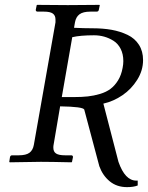

<svg xmlns="http://www.w3.org/2000/svg" viewBox="-20 -666 608 789"><path d="M483.9 -387.2Q486.8 -401.9 486.8 -415Q486.8 -443.8 475.8 -465.3Q464.8 -486.8 446.5 -498.3Q428.2 -509.8 408.2 -515.4Q388.2 -521 366.2 -521Q310.1 -521 276.9 -513.2L233.9 -267.1H284.2Q315.9 -267.1 340.8 -269.8Q365.7 -272.5 391.1 -280Q416.5 -287.6 434.1 -300.8Q451.7 -314 465.1 -335.7Q478.5 -357.4 483.9 -387.2ZM567.9 -418.9Q567.9 -376.5 543.9 -338.1Q520 -299.8 483.2 -274.7Q446.3 -249.5 404.8 -240.2L466.8 -1Q493.7 76.2 540 76.2H545.9V96.2Q528.8 103 502 103Q460 103 430.9 79.1Q401.9 55.2 388.2 17.1L326.2 -215.8Q321.3 -227.5 227.1 -229L200.2 -70.8Q199.2 -66.9 199.2 -59.1Q199.2 -42.5 210.4 -35.2Q221.7 -27.8 247.1 -27.8H272.9Q276.4 -27.8 278.3 -25.6Q280.3 -23.4 279.8 -20L275.9 -1L273.9 1Q188 -1 147.9 -1L20 1L18.1 -1L21 -20Q22.5 -27.8 29.8 -27.8H57.1Q86.9 -27.8 101.1 -38.3Q115.2 -48.8 119.1 -70.8L208 -574.2V-585.9Q208 -602.5 197 -610.4Q186 -618.2 161.1 -618.2H133.8Q130.9 -618.2 128.7 -620.4Q126.5 -622.6 127 -626L130.9 -645L132.8 -646Q219.7 -645 258.8 -645L388.2 -646L390.1 -645L386.2 -626Q384.8 -618.2 377 -618.2H351.1Q321.3 -618.2 306.6 -607.2Q292 -596.2 288.1 -574.2L284.2 -551.8Q324.2 -549.8 359.9 -549.8Q403.3 -549.8 438.7 -543.5Q474.1 -537.1 504.2 -522.7Q534.2 -508.3 551 -481.9Q567.9 -455.6 567.9 -418.9Z"/></svg>

Font: Common Serif
Style: Italic
Weight: 400
Italic angle: -12°
Designer: Philipp H. Poll, Khaled Hosny
Foundry: Stefan Peev, Context Ltd.
Version: Version 1.026